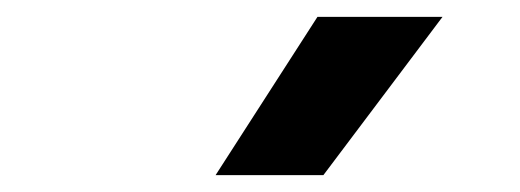

<svg xmlns="http://www.w3.org/2000/svg" viewBox="-20 -828 618 228"><path d="M236 -620 357 -808H505.5L364 -620Z"/></svg>

Font: Encode Sans SmExp SmBold
Style: Regular
Weight: 600
Width: 6
Designer: Multiple Designers
Foundry: Impallari Type
Version: Version 3.002; ttfautohint (v1.8.3) -l 8 -r 50 -G 200 -x 14 